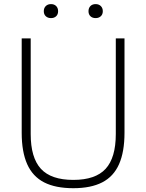

<svg xmlns="http://www.w3.org/2000/svg" viewBox="-20 -932 732 960"><path d="M346.5 9Q257.5 9 200.5 -20.2Q143.5 -49.5 116 -111Q88.5 -172.5 88.5 -268V-740H133.5V-262Q133.5 -143.5 184.5 -88Q235.5 -32.5 346.5 -32.5Q457.5 -32.5 508.2 -88Q559 -143.5 559 -262V-740H602.5V-268Q602.5 -172.5 575.2 -111Q548 -49.5 491.2 -20.2Q434.5 9 346.5 9ZM458 -841.5Q442 -841.5 432.2 -850.8Q422.5 -860 422.5 -876Q422.5 -892 432.2 -901.8Q442 -911.5 458 -911.5Q474 -911.5 484 -901.8Q494 -892 494 -876Q494 -860 484 -850.8Q474 -841.5 458 -841.5ZM235 -841.5Q219 -841.5 209 -850.8Q199 -860 199 -876Q199 -892 209 -901.8Q219 -911.5 235 -911.5Q251 -911.5 260.8 -901.8Q270.5 -892 270.5 -876Q270.5 -860 260.8 -850.8Q251 -841.5 235 -841.5Z"/></svg>

Font: Encode Sans SC Condensed Thin ExtraLight
Style: Regular
Weight: 250
Version: Version 3.002